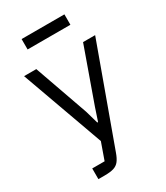

<svg xmlns="http://www.w3.org/2000/svg" viewBox="-220 -796 939 1088"><g transform="rotate(-30 249.5 -252.5)"><path d="M278 -165 403 -516H482L251 120Q240 151 226.5 168.5Q213 186 191 193Q169 200 131 200H90V130H171L210 20L17 -516H97L221 -165L245 -81H250ZM110 -637V-705H390V-637Z"/></g></svg>

Font: IBM Plex Sans
Style: Regular
Weight: 400
Designer: Mike Abbink, Paul van der Laan, Pieter van Rosmalen
Foundry: Bold Monday
Version: Version 3.201